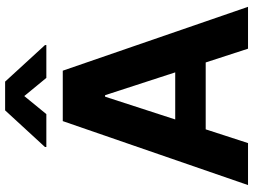

<svg xmlns="http://www.w3.org/2000/svg" viewBox="-140 -854 994 754"><g transform="rotate(-90 357.0 -477.0)"><path d="M428.1 -792 356.8 -878.7 285.9 -792H156.6V-797.3L300.6 -953.9H413.5L557 -797.3V-792ZM172.1 0H7.2L258.4 -727.5H456.4L707.2 0H542.8L360.2 -561.3H354.3ZM162.3 -285.9H551.4V-166.2H162.3Z"/></g></svg>

Font: Inter Tight
Style: Regular
Weight: 400
Designer: Rasmus Andersson
Foundry: rsms
Version: Version 3.002